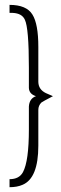

<svg xmlns="http://www.w3.org/2000/svg" viewBox="-20 -738 254 795"><path d="M19.5 37.1V3.9Q59.6 3.9 75.2 -25.4Q99.6 -71.3 99.6 -202.1V-296.9Q101.6 -330.1 128.9 -339.8Q100.6 -348.6 99.6 -374V-458Q99.6 -621.1 83 -656.2Q71.3 -682.6 33.2 -684.6Q27.3 -684.6 19.5 -684.6V-717.8Q89.8 -717.8 114.3 -677.7Q138.7 -638.7 138.7 -543.9V-398.4Q139.6 -367.2 169.9 -352.5Q175.8 -349.6 199.2 -339.8Q156.2 -317.4 151.4 -313.5Q138.7 -300.8 138.7 -283.2V-134.8Q138.7 0 73.2 27.3Q50.8 37.1 19.5 37.1Z"/></svg>

Font: Post No Bills Colombo Light
Style: Regular
Weight: 300
Designer: Kosala Senevirathne, Siva Puranthara, Lasantha Premarathna, Tharique Azeez
Foundry: Mooniak
Version: Version 1.220 ; ttfautohint (v1.6)